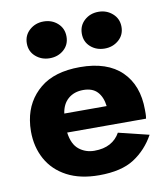

<svg xmlns="http://www.w3.org/2000/svg" viewBox="-80 -762 735 839"><g transform="rotate(-10 287.5 -342.0)"><path d="M325 -612Q325 -648 350.5 -671Q376 -694 413 -694Q449 -694 475 -671Q501 -648 501 -612Q501 -576 475 -553.5Q449 -531 413 -531Q376 -531 350.5 -553.5Q325 -576 325 -612ZM81 -612Q81 -648 107 -671Q133 -694 169 -694Q206 -694 231.5 -671Q257 -648 257 -612Q257 -576 231.5 -553.5Q206 -531 169 -531Q133 -531 107 -553.5Q81 -576 81 -612ZM540 -126Q506 -64 449 -27Q392 10 293 10Q209 10 150.5 -21Q92 -52 62 -106.5Q32 -161 32 -230Q32 -243 33 -255Q34 -267 36 -279Q50 -364 114 -417Q178 -470 291 -470Q412 -470 475.5 -408Q539 -346 539 -237Q539 -231 539 -220.5Q539 -210 537 -198H187Q194 -145 223 -122Q252 -99 291 -99Q332 -99 360.5 -114.5Q389 -130 405 -159ZM288 -369Q248 -369 221.5 -346.5Q195 -324 189 -282H377Q372 -323 350.5 -346Q329 -369 288 -369Z"/></g></svg>

Font: Jost*
Style: Bold
Weight: 700
Version: Version 3.7